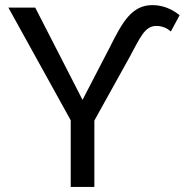

<svg xmlns="http://www.w3.org/2000/svg" viewBox="-20 -741 732 761"><path d="M119.6 -710.9H13.2L260.3 -264.2V0H354V-263.2L494.1 -515.6C536.1 -592.8 553.7 -638.2 599.6 -638.2C624 -638.2 643.6 -628.4 657.2 -616.2L691.9 -680.7C663.1 -704.1 627 -720.7 584 -720.7C502.4 -720.7 465.3 -653.8 415.5 -554.2L307.1 -345.2Z"/></svg>

Font: Bert Sans
Style: Regular
Weight: 400
Designer: Christian Robertson (Google), Cristiano Sobral
Foundry: Google, Cristiano Sobral
Version: Version 3.101